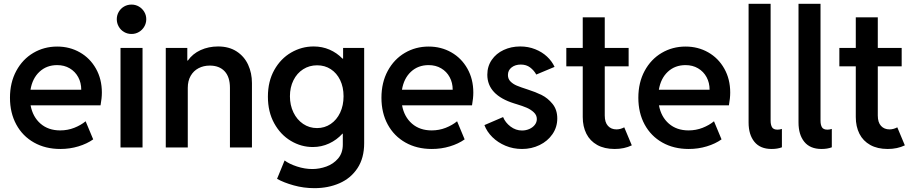

<svg xmlns="http://www.w3.org/2000/svg" viewBox="-20 -772 4775 1005"><path d="M32.2 -260.3Q32.2 -339.8 65.2 -400.9Q98.1 -461.9 154.5 -495.1Q210.9 -528.3 279.3 -528.3Q344.7 -528.3 397.9 -498Q451.2 -467.8 482.2 -412.8Q513.2 -357.9 513.2 -287.6Q513.2 -258.3 506.3 -220.7H140.1Q151.4 -160.2 192.1 -124.8Q232.9 -89.4 294.9 -89.4Q334 -89.4 368.7 -103Q403.3 -116.7 428.2 -137.2L467.8 -42.5Q435.5 -19.5 390.6 -5.9Q345.7 7.8 295.9 7.8Q217.8 7.8 158 -25.9Q98.1 -59.6 65.2 -120.4Q32.2 -181.2 32.2 -260.3ZM405.3 -302.2Q405.3 -338.9 389.4 -368.2Q373.5 -397.5 345 -414.3Q316.4 -431.2 279.3 -431.2Q224.1 -431.2 186.8 -396.5Q149.4 -361.8 139.6 -302.2Z M610.8 -521H726.1V0H610.8ZM591.3 -671.4Q591.3 -692.4 601.6 -710Q611.8 -727.5 629.4 -737.8Q647 -748 668.5 -748Q689.5 -748 707 -737.8Q724.6 -727.5 735.1 -710Q745.6 -692.4 745.6 -671.4Q745.6 -650.4 735.1 -632.6Q724.6 -614.7 707 -604.5Q689.5 -594.2 668.5 -594.2Q647 -594.2 629.4 -604.5Q611.8 -614.7 601.6 -632.6Q591.3 -650.4 591.3 -671.4Z M847.7 -521H960.4V-455.1H963.4Q988.3 -490.7 1030 -509.8Q1071.8 -528.8 1121.6 -528.8Q1178.7 -528.8 1218.8 -502.7Q1258.8 -476.6 1278.8 -433.1Q1298.8 -389.6 1298.8 -337.4V0H1183.6V-312.5Q1183.6 -369.1 1155.8 -398.9Q1127.9 -428.7 1078.1 -428.7Q1045.4 -428.7 1019.3 -415Q993.2 -401.4 978 -375Q962.9 -348.6 962.9 -312V0H847.7Z M1430.2 164.1 1469.7 67.9Q1493.2 85.9 1534.2 99.4Q1575.2 112.8 1614.7 112.8Q1651.9 112.8 1688.5 99.6Q1725.1 86.4 1749.8 57.6Q1774.4 28.8 1774.4 -15.6V-72.3H1772.5Q1742.2 -39.1 1702.4 -20.8Q1662.6 -2.4 1617.2 -2.4Q1556.2 -2.4 1502.2 -34.7Q1448.2 -66.9 1415.3 -126.7Q1382.3 -186.5 1382.3 -266.1Q1382.3 -346.2 1415.8 -405.8Q1449.2 -465.3 1504.2 -497.1Q1559.1 -528.8 1621.6 -528.8Q1666.5 -528.8 1704.8 -512.2Q1743.2 -495.6 1772.5 -465.3H1775.9V-521H1886.2V-22.5Q1886.2 55.2 1851.3 108.2Q1816.4 161.1 1757.3 187Q1698.2 212.9 1626 212.9Q1569.3 212.9 1517.1 198.2Q1464.8 183.6 1430.2 164.1ZM1778.3 -268.1Q1778.3 -315.9 1760.5 -352.8Q1742.7 -389.6 1711.4 -409.9Q1680.2 -430.2 1640.1 -430.2Q1599.1 -430.2 1566.7 -409.4Q1534.2 -388.7 1515.9 -351.6Q1497.6 -314.5 1497.6 -268.1Q1497.6 -221.7 1515.9 -183.6Q1534.2 -145.5 1566.7 -123.5Q1599.1 -101.6 1639.6 -101.6Q1679.2 -101.6 1710.9 -123Q1742.7 -144.5 1760.5 -182.4Q1778.3 -220.2 1778.3 -268.1Z M1976.6 -260.3Q1976.6 -339.8 2009.5 -400.9Q2042.5 -461.9 2098.9 -495.1Q2155.3 -528.3 2223.6 -528.3Q2289.1 -528.3 2342.3 -498Q2395.5 -467.8 2426.5 -412.8Q2457.5 -357.9 2457.5 -287.6Q2457.5 -258.3 2450.7 -220.7H2084.5Q2095.7 -160.2 2136.5 -124.8Q2177.2 -89.4 2239.3 -89.4Q2278.3 -89.4 2313 -103Q2347.7 -116.7 2372.6 -137.2L2412.1 -42.5Q2379.9 -19.5 2335 -5.9Q2290 7.8 2240.2 7.8Q2162.1 7.8 2102.3 -25.9Q2042.5 -59.6 2009.5 -120.4Q1976.6 -181.2 1976.6 -260.3ZM2349.6 -302.2Q2349.6 -338.9 2333.7 -368.2Q2317.9 -397.5 2289.3 -414.3Q2260.7 -431.2 2223.6 -431.2Q2168.5 -431.2 2131.1 -396.5Q2093.8 -361.8 2084 -302.2Z M2515.6 -117.2 2613.3 -159.2Q2625 -130.4 2652.3 -109.6Q2679.7 -88.9 2712.4 -88.9Q2732.9 -88.9 2751 -96.9Q2769 -105 2779.5 -118.7Q2790 -132.3 2790 -148.9Q2790 -169.4 2773.9 -184.3Q2757.8 -199.2 2736.6 -208.3Q2715.3 -217.3 2684.6 -226.6L2671.9 -230.5Q2530.8 -274.4 2530.8 -380.9Q2530.8 -424.8 2554 -458.5Q2577.1 -492.2 2616.5 -510.5Q2655.8 -528.8 2703.1 -528.8Q2745.1 -528.8 2781.2 -514.4Q2817.4 -500 2843.3 -475.8Q2869.1 -451.7 2882.8 -421.9L2787.1 -381.8Q2774.9 -403.8 2754.9 -418.9Q2734.9 -434.1 2706.1 -434.1Q2677.2 -434.1 2658 -419.2Q2638.7 -404.3 2638.7 -379.4Q2638.7 -358.9 2652.1 -345.5Q2665.5 -332 2685.3 -323.7Q2705.1 -315.4 2743.2 -303.2Q2783.2 -290.5 2815.2 -274.7Q2847.2 -258.8 2872.1 -228.3Q2897 -197.8 2897 -151.9Q2897 -106.4 2871.8 -69.8Q2846.7 -33.2 2804.4 -12.7Q2762.2 7.8 2712.4 7.8Q2666.5 7.8 2626.2 -9Q2585.9 -25.9 2557.1 -54.4Q2528.3 -83 2515.6 -117.2Z M3030.3 -159.2V-424.8H2944.3V-521H3030.3V-681.2H3145.5V-521H3270.5V-424.8H3145.5V-167.5Q3145.5 -131.3 3162.4 -113Q3179.2 -94.7 3207 -94.7Q3227.1 -94.7 3247.6 -105.5L3287.1 -11.2Q3247.6 7.8 3197.8 7.8Q3143.6 7.8 3106 -13.2Q3068.4 -34.2 3049.3 -72Q3030.3 -109.9 3030.3 -159.2Z M3321.3 -260.3Q3321.3 -339.8 3354.2 -400.9Q3387.2 -461.9 3443.6 -495.1Q3500 -528.3 3568.4 -528.3Q3633.8 -528.3 3687 -498Q3740.2 -467.8 3771.2 -412.8Q3802.2 -357.9 3802.2 -287.6Q3802.2 -258.3 3795.4 -220.7H3429.2Q3440.4 -160.2 3481.2 -124.8Q3522 -89.4 3584 -89.4Q3623 -89.4 3657.7 -103Q3692.4 -116.7 3717.3 -137.2L3756.8 -42.5Q3724.6 -19.5 3679.7 -5.9Q3634.8 7.8 3585 7.8Q3506.8 7.8 3447 -25.9Q3387.2 -59.6 3354.2 -120.4Q3321.3 -181.2 3321.3 -260.3ZM3694.3 -302.2Q3694.3 -338.9 3678.5 -368.2Q3662.6 -397.5 3634 -414.3Q3605.5 -431.2 3568.4 -431.2Q3513.2 -431.2 3475.8 -396.5Q3438.5 -361.8 3428.7 -302.2Z M3898.4 -130.9V-752H4013.7V-140.1Q4013.7 -119.1 4021 -106.2Q4028.3 -93.3 4050.3 -93.3Q4060.1 -93.3 4072.8 -97.2V-1Q4049.8 7.8 4019 7.8Q3959.5 7.8 3929 -29.5Q3898.4 -66.9 3898.4 -130.9Z M4159.7 -130.9V-752H4274.9V-140.1Q4274.9 -119.1 4282.2 -106.2Q4289.6 -93.3 4311.5 -93.3Q4321.3 -93.3 4334 -97.2V-1Q4311 7.8 4280.3 7.8Q4220.7 7.8 4190.2 -29.5Q4159.7 -66.9 4159.7 -130.9Z M4459.5 -159.2V-424.8H4373.5V-521H4459.5V-681.2H4574.7V-521H4699.7V-424.8H4574.7V-167.5Q4574.7 -131.3 4591.6 -113Q4608.4 -94.7 4636.2 -94.7Q4656.2 -94.7 4676.8 -105.5L4716.3 -11.2Q4676.8 7.8 4627 7.8Q4572.8 7.8 4535.2 -13.2Q4497.6 -34.2 4478.5 -72Q4459.5 -109.9 4459.5 -159.2Z"/></svg>

Font: Reddit Sans SemiBold
Style: Regular
Weight: 600
Designer: Stephen Hutchings
Foundry: Reddit
Version: Version 1.013